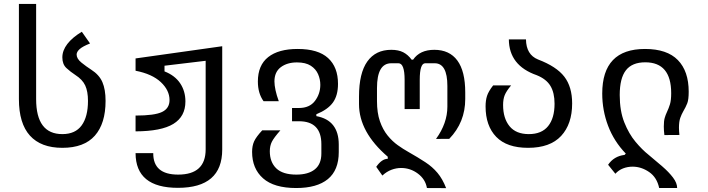

<svg xmlns="http://www.w3.org/2000/svg" viewBox="-20 -763 3652 991"><path d="M301.8 0Q191.4 0 134.5 -63Q77.6 -126 77.6 -251.5V-742.7H166.5V-251.5Q166.5 -70.8 301.8 -70.8Q368.7 -70.8 401.4 -115.7Q434.1 -160.6 434.1 -242.2Q434.1 -291 419.9 -321.8Q405.8 -352.5 368.2 -376.5Q344.2 -392.1 323 -411.6Q301.8 -431.2 301.8 -466.8Q301.8 -502.4 327.6 -536.1Q353.5 -569.8 402.3 -599.1L444.8 -538.6Q407.2 -523.9 391.4 -509.8Q375.5 -495.6 375.5 -481.4Q375.5 -460 400.6 -439.7Q425.8 -419.4 450.2 -403.8Q492.2 -377 508.5 -339.1Q524.9 -301.3 524.9 -242.2Q524.9 -125.5 469.5 -62.7Q414.1 0 301.8 0Z M898.4 206.5Q680.2 206.5 679.7 27.3H771Q770 138.2 899.4 138.2Q1041.5 138.2 1041.5 7.8V-449.2L829.1 -423.8V-394.5Q882.8 -373.5 909.9 -333Q937 -292.5 937 -239.3Q937 -161.6 874.8 -123.5Q812.5 -85.4 679.7 -85V-166.5Q777.8 -166.5 816.4 -185.1Q855 -203.6 855 -246.6Q855 -296.9 810.1 -339.1Q765.1 -381.3 679.7 -397.9V-461.4L1127 -524.4V8.8Q1127 206.5 898.4 206.5Z M1508.8 207.5Q1394.5 207.5 1337.9 157.5Q1281.2 107.4 1281.2 21Q1281.2 -10.3 1291.5 -33.2Q1301.8 -56.2 1333.5 -90.3H1427.2Q1394 -52.7 1383.3 -31.5Q1372.6 -10.3 1372.6 17.6Q1372.6 73.7 1406 106Q1439.5 138.2 1509.3 138.2Q1571.3 138.2 1605 111.1Q1638.7 84 1638.7 29.3V-18.6Q1638.7 -137.2 1522.9 -137.2H1487.3V-205.6H1522.9Q1578.1 -205.6 1605.7 -242.2Q1633.3 -278.8 1633.3 -325.2Q1633.3 -353.5 1621.8 -380.1Q1610.4 -406.7 1584 -423.8Q1557.6 -440.9 1512.7 -440.9Q1462.4 -440.9 1429.4 -416.3Q1396.5 -391.6 1396.5 -342.8Q1396.5 -323.7 1402.1 -297.4Q1407.7 -271 1418.9 -240.7H1340.3Q1311 -281.2 1311 -342.3Q1311 -426.3 1364.3 -468.3Q1417.5 -510.3 1516.1 -510.3Q1622.1 -510.3 1673.3 -463.4Q1724.6 -416.5 1724.6 -330.1Q1724.6 -270 1698.2 -233.6Q1671.9 -197.3 1612.8 -173.3V-163.6Q1728.5 -142.6 1728.5 -16.6V22Q1728.5 115.2 1672.4 161.4Q1616.2 207.5 1508.8 207.5Z M2183.6 207.5Q2175.8 162.1 2137 133.1Q2098.1 104 2050.3 104Q2025.4 104 2000.5 113.3Q1975.6 122.6 1953.6 143.1L1921.9 98.1Q1950.2 57.1 1981.4 56.6V45.9Q1833 -81.5 1833 -225.6V-264.6Q1833 -385.7 1876 -445.8Q1918.9 -505.9 1999.5 -505.9Q2036.6 -505.9 2061.3 -493.2Q2085.9 -480.5 2104.5 -455.1H2112.3Q2147 -505.9 2221.7 -505.9Q2299.8 -505.9 2340.6 -450.7Q2381.3 -395.5 2381.3 -286.1V-252Q2381.3 -131.8 2298.8 -46.4L2230.5 -45.9Q2289.1 -127 2289.1 -212.4V-319.3Q2289.1 -436.5 2223.6 -436.5H2174.8Q2146.5 -436.5 2146.5 -351.1V-200.2H2068.4V-351.1Q2068.4 -436.5 2036.6 -436.5H1999.5Q1925.8 -436.5 1925.8 -308.6V-241.2Q1925.8 -180.7 1940.9 -137.2Q1956.1 -93.8 1980.5 -63.7Q2004.9 -33.7 2033 -13.7Q2061 6.3 2087.4 21Q2138.2 49.8 2175 74Q2211.9 98.1 2238 129.2Q2264.2 160.2 2282.7 208Z M2705.6 0Q2596.2 0 2541.3 -56.6Q2486.3 -113.3 2486.3 -213.9Q2486.3 -244.6 2493.7 -267.8Q2501 -291 2525.4 -322.3H2618.2Q2593.3 -292.5 2585 -271.7Q2576.7 -251 2576.7 -221.2Q2576.7 -152.3 2609.9 -111.6Q2643.1 -70.8 2709.5 -70.8Q2775.9 -70.8 2809.1 -112.1Q2842.3 -153.3 2842.3 -227.5Q2842.3 -284.2 2821 -319.6Q2799.8 -355 2750 -375Q2607.4 -424.8 2606.4 -559.6H2694.8Q2695.8 -481 2756.8 -456.1Q2852.1 -419.9 2892.6 -367.4Q2933.1 -314.9 2933.1 -229Q2933.1 -122.6 2876.2 -61.3Q2819.3 0 2705.6 0Z M3382.3 207.5Q3370.6 152.3 3330.3 124.8Q3290 97.2 3245.1 97.2Q3219.2 97.2 3196 106.2Q3172.9 115.2 3156.2 133.8L3118.7 87.4Q3148.9 43 3203.6 36.6L3210 29.8Q3148.9 -33.7 3118.7 -113.5Q3088.4 -193.4 3088.4 -280.3Q3088.4 -510.3 3309.1 -510.3Q3422.9 -510.3 3478.8 -452.9Q3534.7 -395.5 3534.7 -289.6Q3534.7 -249 3527.3 -230Q3520 -210.9 3505.9 -187Q3498 -173.3 3491.2 -154.5Q3484.4 -135.7 3484.4 -103.5Q3484.4 -93.8 3485.1 -85Q3485.8 -76.2 3486.8 -66.4L3409.2 -65.9Q3406.2 -89.4 3406.2 -109.9Q3406.2 -138.7 3410.9 -154.5Q3415.5 -170.4 3421.9 -183.6Q3431.6 -204.1 3438 -224.9Q3444.3 -245.6 3444.3 -282.2Q3444.3 -441.4 3310.5 -441.4Q3242.7 -441.4 3210.7 -400.4Q3178.7 -359.4 3178.7 -272.5Q3178.7 -190.4 3202.4 -131.1Q3226.1 -71.8 3260.3 -31Q3294.4 9.8 3327.1 35.6Q3364.3 66.4 3398.2 95.7Q3432.1 125 3453.6 153.3Q3475.1 181.6 3475.1 207.5Z"/></svg>

Font: Vazir Code Hack
Style: Code-Hack
Weight: 400
Foundry: DejaVu fonts team - Redesigned by Saber Rastikerdar
Version: Version 1.1.2